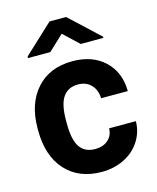

<svg xmlns="http://www.w3.org/2000/svg" viewBox="-114 -829 749 918"><g transform="rotate(-15 260.5 -370.0)"><path d="M273.9 -104Q313 -104 337.4 -125.5Q361.8 -147 362.8 -182.6H495.1Q494.6 -128.9 465.8 -84.2Q437 -39.6 387 -14.9Q336.9 9.8 276.4 9.8Q163.1 9.8 97.7 -62.3Q32.2 -134.3 32.2 -261.2V-270.5Q32.2 -392.6 97.2 -465.3Q162.1 -538.1 275.4 -538.1Q374.5 -538.1 434.3 -481.7Q494.1 -425.3 495.1 -331.5H362.8Q361.8 -372.6 337.4 -398.2Q313 -423.8 272.9 -423.8Q223.6 -423.8 198.5 -387.9Q173.3 -352.1 173.3 -271.5V-256.8Q173.3 -175.3 198.2 -139.6Q223.1 -104 273.9 -104ZM448.2 -613.3V-607.4H335.9L260.7 -678.2L185.5 -607.4H75.2V-615.2L219.7 -750H301.8Z"/></g></svg>

Font: SteelSelectRoboto
Style: Roboto-Bold
Weight: 700
Designer: Google
Version: Version 2.137; 2017